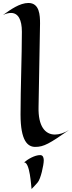

<svg xmlns="http://www.w3.org/2000/svg" viewBox="-50 -964 483 1290"><path d="M413 -90C380 -70 348 -60 319 -60C253 -60 206 -116 209 -244C212 -387 217 -681 219 -806C219 -861 216 -944 141 -944C83 -944 21 -900 -30 -863C-10 -873 9 -877 24 -877C73 -877 97 -830 97 -751C97 -590 88 -370 88 -195C88 -17 136 23 187 23C245 23 283 0 413 -90ZM244 114C244 102 242 78 220 78C183 78 136 106 112 127C151 126 159 284 162 306C176 292 189 278 202 263C224 240 244 142 244 114Z"/></svg>

Font: Eagle Lake
Style: Regular
Weight: 400
Designer: Astigmatic (AOETI)
Foundry: Astigmatic (AOETI)
Version: Version 1.000